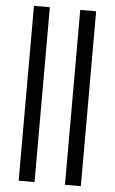

<svg xmlns="http://www.w3.org/2000/svg" viewBox="-57 -870 544 909"><g transform="rotate(5 215.0 -415.5)"><path d="M67 0V-831H142.5V0ZM287 0V-831H362.5V0Z"/></g></svg>

Font: Merriweather 72pt Light
Style: Regular
Weight: 300
Version: Version 2.100